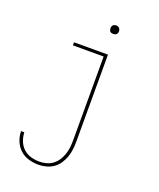

<svg xmlns="http://www.w3.org/2000/svg" viewBox="-165 -807 930 1121"><g transform="rotate(20 300.0 -247.0)"><path d="M210 213Q179 213 148.5 204Q118 195 95.5 174Q73 153 61 123.5Q49 94 49 63H69Q70 90 80 116Q90 142 110 160.5Q130 179 156.5 186.5Q183 194 210 194Q232 194 253.5 188Q275 182 292.5 168.5Q310 155 322 136.5Q334 118 341 97Q348 76 350.5 54Q353 32 353 10V-511H162V-530H373V10Q373 35 370 59.5Q367 84 359 107Q351 130 337 151Q323 172 303 186Q283 200 258.5 206.5Q234 213 210 213ZM360 -654Q355 -654 349.5 -655.5Q344 -657 340.5 -660.5Q337 -664 335.5 -669.5Q334 -675 334 -680Q334 -685 335.5 -690.5Q337 -696 340.5 -699.5Q344 -703 349.5 -705Q355 -707 360 -707Q365 -707 370.5 -705Q376 -703 379.5 -699.5Q383 -696 385 -690.5Q387 -685 387 -680Q387 -675 385 -669.5Q383 -664 379.5 -660.5Q376 -657 370.5 -655.5Q365 -654 360 -654Z"/></g></svg>

Font: Iosevka Curly Slab ThEx
Style: Regular
Weight: 100
Width: 7
Monospace: yes
Designer: Belleve Invis
Foundry: Belleve Invis
Version: Version 11.1.0; ttfautohint (v1.8.3)